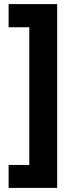

<svg xmlns="http://www.w3.org/2000/svg" viewBox="-20 -751 351 937"><path d="M22 54H123V-618H22V-731H259V166H22Z"/></svg>

Font: Noto Sans Lao UI Cond ExtBd
Style: Regular
Weight: 800
Width: 3
Designer: Monotype Design Team
Foundry: Monotype Imaging Inc.
Version: Version 2.000; ttfautohint (v1.8.4.7-5d5b)